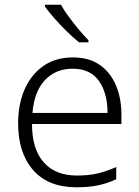

<svg xmlns="http://www.w3.org/2000/svg" viewBox="-20 -786 592 816"><path d="M290 -542Q358 -542 403.5 -510.5Q449 -479 472.5 -424Q496 -369 496 -298V-259H116Q116 -153 165.5 -96.5Q215 -40 307 -40Q356 -40 393 -48.5Q430 -57 474 -76V-24Q434 -6 395 2Q356 10 305 10Q185 10 121 -63Q57 -136 57 -262Q57 -343 84.5 -406Q112 -469 164 -505.5Q216 -542 290 -542ZM289 -494Q216 -494 170.5 -445Q125 -396 118 -306H437Q437 -390 400.5 -442Q364 -494 289 -494ZM239 -766Q251 -744 271.5 -716Q292 -688 314.5 -661Q337 -634 356 -615V-606H316Q291 -626 263 -653.5Q235 -681 210.5 -709Q186 -737 171 -758V-766Z"/></svg>

Font: Noto Sans Lao Looped Light
Style: Regular
Weight: 300
Designer: Mark Frömberg, Ben Mitchell
Foundry: The Fontpad Ltd
Version: Version 1.002; ttfautohint (v1.8.4.7-5d5b)